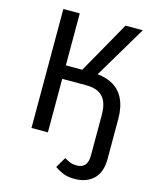

<svg xmlns="http://www.w3.org/2000/svg" viewBox="-131 -775 857 1074"><g transform="rotate(15 297.5 -238.0)"><path d="M195 0H100V-689H195V-388H290L460 -689H560L360 -353L335 -310H195ZM556 0H461V-173Q461 -220 447.5 -250Q434 -280 406 -295Q378 -310 335 -310L339 -388Q414 -388 462 -363Q510 -338 533 -290Q556 -242 556 -174ZM405 213Q365 213 337 201Q309 189 290 175L326 114Q343 124 359 130.5Q375 137 400 137Q429 137 445 119Q461 101 461 63V-1H556V57Q556 135 515 174Q474 213 405 213Z"/></g></svg>

Font: Fira Sans Variable
Style: Regular
Weight: 400
Designer: Carrois Corporate & Edenspiekermann AG
Foundry: Carrois Corporate GbR & Edenspiekermann AG
Version: Version 4.202